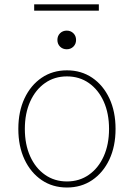

<svg xmlns="http://www.w3.org/2000/svg" viewBox="-20 -836 602 864"><path d="M281.2 7.8Q216.8 7.8 167.5 -25.6Q118.2 -59.1 90.3 -118.4Q62.5 -177.7 62.5 -255.9Q62.5 -334 90.3 -393.3Q118.2 -452.6 167.5 -486.1Q216.8 -519.5 281.2 -519.5Q345.7 -519.5 395 -486.1Q444.3 -452.6 472.2 -393.3Q500 -334 500 -255.9Q500 -177.7 472.2 -118.4Q444.3 -59.1 395 -25.6Q345.7 7.8 281.2 7.8ZM281.2 -19.5Q337.4 -19.5 380.1 -49.6Q422.9 -79.6 446.8 -132.8Q470.7 -186 470.7 -255.9Q470.7 -325.7 446.8 -378.9Q422.9 -432.1 380.1 -462.2Q337.4 -492.2 281.2 -492.2Q225.1 -492.2 182.4 -462.2Q139.6 -432.1 115.7 -378.9Q91.8 -325.7 91.8 -255.9Q91.8 -186 115.7 -132.8Q139.6 -79.6 182.4 -49.6Q225.1 -19.5 281.2 -19.5ZM280.3 -614.3Q262.2 -614.3 250.2 -626.2Q238.3 -638.2 238.3 -656.2Q238.3 -674.3 250.2 -686.3Q262.2 -698.2 280.3 -698.2Q298.3 -698.2 310.3 -686.3Q322.3 -674.3 322.3 -656.2Q322.3 -638.2 310.3 -626.2Q298.3 -614.3 280.3 -614.3ZM133.8 -788.1V-816.4H424.8V-788.1Z"/></svg>

Font: Reddit Mono ExtraLight
Style: Regular
Weight: 250
Monospace: yes
Designer: Stephen Hutchings
Foundry: Reddit
Version: Version 1.014